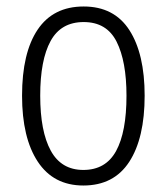

<svg xmlns="http://www.w3.org/2000/svg" viewBox="-20 -562 514 592"><path d="M426 -267Q426 -136 378.5 -63Q331 10 237 10Q145 10 96.5 -63.5Q48 -137 48 -267Q48 -399 96 -470.5Q144 -542 238 -542Q332 -542 379 -469Q426 -396 426 -267ZM104 -267Q104 -157 136.5 -97.5Q169 -38 237 -38Q306 -38 338 -96.5Q370 -155 370 -267Q370 -373 339.5 -433.5Q309 -494 238 -494Q168 -494 136 -435.5Q104 -377 104 -267Z"/></svg>

Font: Noto Sans Gurmukhi UI Condensed Light
Style: Regular
Weight: 300
Width: 3
Designer: Jelle Bosma - Monotype Design Team
Foundry: Monotype Imaging Inc.
Version: Version 2.004; ttfautohint (v1.8.4.7-5d5b)